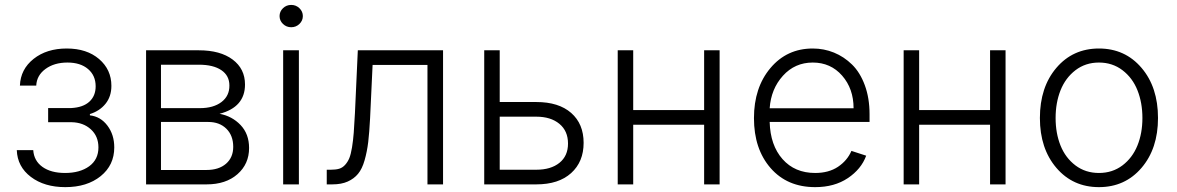

<svg xmlns="http://www.w3.org/2000/svg" viewBox="-20 -750 4786 781"><path d="M48.3 -139.2H115.2Q118.2 -95.7 152.8 -71Q187.5 -46.4 244.6 -46.4Q305.2 -46.4 342.8 -73.7Q380.4 -101.1 380.4 -150.4Q380.4 -195.8 349.6 -223.9Q318.8 -252 271 -252.9H175.8V-310.5H270Q317.9 -313 343.5 -336.4Q369.1 -359.9 369.1 -398.9Q369.1 -442.9 338.1 -469.2Q307.1 -495.6 254.4 -495.6Q200.7 -495.6 165 -469.5Q129.4 -443.4 127.4 -401.9H61Q63.5 -468.3 116.7 -510.5Q169.9 -552.7 251.5 -552.7Q333 -552.7 383.1 -509.8Q433.1 -466.8 433.1 -400.9Q433.1 -357.4 409.2 -327.9Q385.3 -298.3 345.7 -286.1V-280.8Q389.2 -275.9 417 -239Q444.8 -202.1 444.8 -150.4Q444.8 -78.1 389.4 -33.4Q334 11.2 245.6 11.2Q160.6 11.2 105.7 -30.3Q50.8 -71.8 48.3 -139.2Z M574.2 0V-545.4H789.1Q876 -545.4 926.3 -507.8Q976.6 -470.2 976.6 -406.2Q976.6 -314 873 -287.1Q923.8 -277.8 958.5 -241.5Q993.2 -205.1 993.2 -147.9Q993.2 -83 946 -41.5Q898.9 0 820.3 0ZM634.8 -310.1H793Q848.1 -310.1 880.9 -335Q913.6 -359.9 913.1 -402.3Q913.1 -442.4 880.4 -464.6Q847.7 -486.8 789.1 -486.8H634.8ZM634.8 -58.6H820.3Q870.1 -58.6 899.4 -84Q928.7 -109.4 928.7 -152.8Q928.7 -198.7 900.9 -226.3Q873 -253.9 827.1 -253.9H634.8Z M1198 -652.6Q1184.1 -639.2 1164.6 -639.2Q1145 -639.2 1131.1 -652.6Q1117.2 -666 1117.2 -684.6Q1117.2 -703.1 1131.1 -716.6Q1145 -730 1164.6 -730Q1184.1 -730 1198 -716.6Q1211.9 -703.1 1211.9 -684.6Q1211.9 -666 1198 -652.6ZM1131.8 0V-545.4H1195.8V0Z M1309.1 0V-59.6H1326.2Q1346.2 -59.6 1359.9 -63.7Q1373.5 -67.9 1384 -79.6Q1394.5 -91.3 1400.9 -106.7Q1407.2 -122.1 1411.9 -150.4Q1416.5 -178.7 1418.9 -210Q1421.4 -241.2 1423.8 -290L1435.5 -545.4H1782.2V0H1718.8V-485.8H1495.6L1485.4 -269Q1482.4 -210.9 1477.8 -172.1Q1473.1 -133.3 1463.1 -98.1Q1453.1 -63 1436.5 -43Q1419.9 -22.9 1394.3 -11.5Q1368.7 0 1332 0Z M2012.7 -335H2161.6Q2252.9 -335 2303.5 -290.5Q2354 -246.1 2354 -168.9Q2354 -91.8 2303.2 -45.9Q2252.4 0 2161.6 0H1949.7V-545.4H2012.7ZM2012.7 -275.4V-59.6H2161.6Q2220.7 -59.6 2255.6 -87.6Q2290.5 -115.7 2290.5 -166Q2290.5 -217.3 2255.4 -246.3Q2220.2 -275.4 2161.6 -275.4Z M2555.7 -545.4V-302.2H2844.2V-545.4H2907.2V0H2844.2V-242.7H2555.7V0H2492.7V-545.4Z M3295.9 11.2Q3182.1 11.2 3114.5 -66.4Q3046.9 -144 3046.9 -269.5Q3046.9 -393.6 3113.8 -473.1Q3180.7 -552.7 3286.1 -552.7Q3331.5 -552.7 3372.3 -536.1Q3413.1 -519.5 3445.8 -487.5Q3478.5 -455.6 3497.8 -403.3Q3517.1 -351.1 3517.1 -285.2V-253.9H3110.8Q3113.3 -159.2 3163.1 -102.8Q3212.9 -46.4 3295.9 -46.4Q3351.1 -46.4 3388.7 -71.5Q3426.3 -96.7 3443.4 -136.2L3503.4 -116.7Q3483.4 -62 3428.7 -25.4Q3374 11.2 3295.9 11.2ZM3110.8 -309.6H3452.1Q3452.1 -389.2 3405.5 -442.4Q3358.9 -495.6 3286.1 -495.6Q3213.4 -495.6 3164.8 -441.9Q3116.2 -388.2 3110.8 -309.6Z M3718.8 -545.4V-302.2H4007.3V-545.4H4070.3V0H4007.3V-242.7H3718.8V0H3655.8V-545.4Z M4210 -270Q4210 -395.5 4277.1 -474.1Q4344.2 -552.7 4450.2 -552.7Q4556.2 -552.7 4623.3 -474.1Q4690.4 -395.5 4690.4 -270Q4690.4 -145.5 4623.3 -67.1Q4556.2 11.2 4450.2 11.2Q4344.2 11.2 4277.1 -67.1Q4210 -145.5 4210 -270ZM4354.7 -77.1Q4395.5 -46.4 4450.2 -46.4Q4504.9 -46.4 4545.7 -77.1Q4586.4 -107.9 4606.7 -158Q4627 -208 4627 -270Q4627 -332 4606.9 -382.6Q4586.9 -433.1 4545.9 -464.4Q4504.9 -495.6 4450.2 -495.6Q4395.5 -495.6 4354.7 -464.4Q4314 -433.1 4293.9 -382.6Q4273.9 -332 4273.9 -270Q4273.9 -208 4293.9 -158Q4314 -107.9 4354.7 -77.1Z"/></svg>

Font: Interop Light
Style: Regular
Weight: 300
Designer: Rasmus Andersson, Google, Jang Haemin
Foundry: jhaemin
Version: Version 1.007